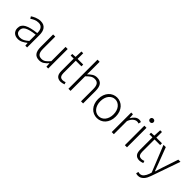

<svg xmlns="http://www.w3.org/2000/svg" viewBox="211 -2133 3710 3710"><g transform="rotate(45 2066.0 -277.5)"><path d="M218 13Q186 13 157.5 4Q129 -5 108 -23.5Q87 -42 75 -69.5Q63 -97 63 -134Q63 -223 145 -269Q227 -315 403 -335Q404 -365 399 -393.5Q394 -422 380.5 -445Q367 -468 343 -482Q319 -496 281 -496Q228 -496 184.5 -476Q141 -456 113 -435L87 -477Q102 -488 123.5 -500Q145 -512 171 -522.5Q197 -533 226.5 -540Q256 -547 289 -547Q337 -547 369.5 -531Q402 -515 422.5 -487Q443 -459 452 -420.5Q461 -382 461 -338V0H412L406 -68H404Q363 -35 316 -11Q269 13 218 13ZM230 -36Q275 -36 315 -56.5Q355 -77 403 -119V-292Q325 -283 271 -269Q217 -255 183.5 -236Q150 -217 135.5 -192.5Q121 -168 121 -137Q121 -82 153 -59Q185 -36 230 -36Z M697 -533V-199Q697 -117 724 -78Q751 -39 813 -39Q860 -39 897 -64Q934 -89 979 -143V-533H1037V0H988L983 -88H980Q941 -43 898.5 -15Q856 13 800 13Q716 13 677.5 -38Q639 -89 639 -192V-533Z M1167 -528 1252 -533 1259 -687H1307V-533H1461V-484H1307V-147Q1307 -98 1325.5 -67.5Q1344 -37 1397 -37Q1412 -37 1430 -41.5Q1448 -46 1462 -52L1476 -7Q1453 1 1429 7Q1405 13 1387 13Q1348 13 1321.5 1Q1295 -11 1279 -32.5Q1263 -54 1256.5 -84.5Q1250 -115 1250 -152V-484H1167Z M1590 -795H1648V-567L1647 -451Q1689 -493 1731.5 -520Q1774 -547 1829 -547Q1913 -547 1952 -495.5Q1991 -444 1991 -341V0H1934V-333Q1934 -417 1906 -456Q1878 -495 1816 -495Q1769 -495 1732 -471Q1695 -447 1648 -399V0H1590Z M2376 13Q2328 13 2284 -5.5Q2240 -24 2207 -60Q2174 -96 2154.5 -148Q2135 -200 2135 -266Q2135 -333 2154.5 -385Q2174 -437 2207 -473Q2240 -509 2284 -528Q2328 -547 2376 -547Q2424 -547 2468 -528Q2512 -509 2545 -473Q2578 -437 2597.5 -385Q2617 -333 2617 -266Q2617 -200 2597.5 -148Q2578 -96 2545 -60Q2512 -24 2468 -5.5Q2424 13 2376 13ZM2376 -37Q2415 -37 2448 -53.5Q2481 -70 2505.5 -100.5Q2530 -131 2543.5 -173Q2557 -215 2557 -266Q2557 -317 2543.5 -359.5Q2530 -402 2505.5 -432Q2481 -462 2448 -479Q2415 -496 2376 -496Q2337 -496 2304 -479Q2271 -462 2247 -432Q2223 -402 2209.5 -359.5Q2196 -317 2196 -266Q2196 -215 2209.5 -173Q2223 -131 2247 -100.5Q2271 -70 2304 -53.5Q2337 -37 2376 -37Z M2773 -533H2820L2828 -434H2830Q2858 -485 2896 -516Q2934 -547 2981 -547Q2997 -547 3009.5 -544.5Q3022 -542 3035 -535L3023 -483Q3009 -488 2999.5 -490Q2990 -492 2974 -492Q2939 -492 2899.5 -462Q2860 -432 2831 -358V0H2773Z M3132 -533H3190V0H3132ZM3162 -658Q3142 -658 3127.5 -671Q3113 -684 3113 -704Q3113 -727 3127.5 -739.5Q3142 -752 3162 -752Q3182 -752 3196.5 -739.5Q3211 -727 3211 -704Q3211 -684 3196.5 -671Q3182 -658 3162 -658Z M3319 -528 3404 -533 3411 -687H3459V-533H3613V-484H3459V-147Q3459 -98 3477.5 -67.5Q3496 -37 3549 -37Q3564 -37 3582 -41.5Q3600 -46 3614 -52L3628 -7Q3605 1 3581 7Q3557 13 3539 13Q3500 13 3473.5 1Q3447 -11 3431 -32.5Q3415 -54 3408.5 -84.5Q3402 -115 3402 -152V-484H3319Z M3718 -533 3842 -207Q3855 -172 3869.5 -132.5Q3884 -93 3898 -56H3904Q3915 -93 3927.5 -132.5Q3940 -172 3951 -207L4060 -533H4119L3911 62Q3899 97 3882.5 129Q3866 161 3843.5 185.5Q3821 210 3792.5 225Q3764 240 3727 240Q3694 240 3670 229L3683 180Q3691 183 3703 185.5Q3715 188 3726 188Q3774 188 3806.5 149.5Q3839 111 3859 53L3873 8L3655 -533Z"/></g></svg>

Font: Kinto Sans Light
Style: Regular
Weight: 300
Designer: Authors: Ryoko NISHIZUKA  (kana & ideographs); Paul D. Hunt (Latin, Greek & Cyrillic); Wenlong ZHANG  (bopomofo); Sandol
Foundry: Adobe Systems Incorporated, ookami Inc.
Version: Version 0.001